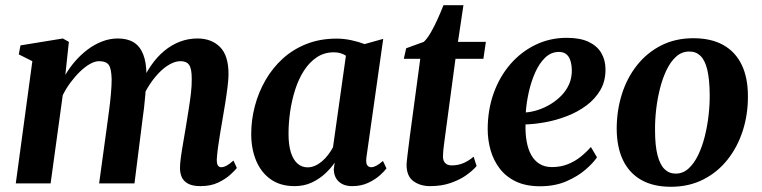

<svg xmlns="http://www.w3.org/2000/svg" viewBox="-20 -703 2920 736"><path d="M244 -542.5 230.5 -416Q246.5 -443.5 268.5 -468.8Q290.5 -494 316.5 -513.5Q342.5 -533 371.8 -544.2Q401 -555.5 431.5 -555.5Q468 -555.5 492 -541Q516 -526.5 528.5 -495.8Q541 -465 541.5 -416.5Q541.5 -409 541 -400Q540.5 -391 539.5 -381Q538.5 -371 537 -361L519 -377.5Q536 -418.5 558.8 -451.5Q581.5 -484.5 609.5 -507.8Q637.5 -531 669.5 -543.2Q701.5 -555.5 737 -555.5Q790.5 -555.5 823.2 -523Q856 -490.5 856 -418.5Q856 -399.5 852.2 -369.5Q848.5 -339.5 843.2 -306.5Q838 -273.5 833 -245.5Q828.5 -220 823.8 -191.5Q819 -163 815.5 -136.8Q812 -110.5 811 -91.5Q811 -74 815.8 -68Q820.5 -62 828 -62Q837.5 -62 848.2 -67.8Q859 -73.5 875 -87.5L888 -59Q881 -50 863 -33.5Q845 -17 816.5 -3.2Q788 10.5 748.5 10.5Q718 10.5 700.5 0.8Q683 -9 676.2 -25.2Q669.5 -41.5 670 -61Q670 -77 673.8 -103.5Q677.5 -130 683 -160.5Q688.5 -191 693 -220Q697.5 -248.5 702.8 -280.8Q708 -313 711.8 -344.5Q715.5 -376 715 -401Q715 -440 705 -454.2Q695 -468.5 672 -468.5Q652.5 -468.5 630.8 -456.5Q609 -444.5 587.8 -422.2Q566.5 -400 548.2 -370.2Q530 -340.5 518 -305.5L540 -384.5Q539 -363 537 -338.8Q535 -314.5 532.2 -290Q529.5 -265.5 526 -242.5L495.5 0H360L390 -219Q394 -248 398.2 -280.2Q402.5 -312.5 405.2 -343.5Q408 -374.5 408 -399.5Q407 -441 396.5 -454.8Q386 -468.5 360 -468.5Q344 -468.5 325.2 -458Q306.5 -447.5 287.2 -429Q268 -410.5 250.5 -387Q233 -363.5 220.5 -338L174 0H40.5L104 -468.5L52 -494.5L58.5 -529L221 -555.5Z M1384.5 -99Q1382 -78 1387.5 -70Q1393 -62 1403 -62Q1411.5 -62 1422.2 -67.5Q1433 -73 1448 -86L1461.5 -57.5Q1454.5 -47.5 1436.5 -31.2Q1418.5 -15 1391.5 -2.2Q1364.5 10.5 1330 10.5Q1297.5 10.5 1278.8 -6.8Q1260 -24 1259.5 -55L1263 -79.5Q1248 -57.5 1225.8 -37Q1203.5 -16.5 1174.5 -3Q1145.5 10.5 1109 10.5Q1055 10.5 1018 -15.5Q981 -41.5 962 -86.8Q943 -132 943 -189.5Q943 -243.5 957 -296.5Q971 -349.5 998 -396.2Q1025 -443 1064.5 -478.8Q1104 -514.5 1155.8 -534.8Q1207.5 -555 1270.5 -555Q1298 -555 1327 -548.8Q1356 -542.5 1377.5 -534L1449 -554ZM1306 -489.5Q1297 -495.5 1285.5 -499Q1274 -502.5 1260 -502.5Q1223 -502.5 1194.5 -483.5Q1166 -464.5 1145.2 -432.2Q1124.5 -400 1111.5 -359.2Q1098.5 -318.5 1092.2 -275Q1086 -231.5 1086 -190Q1086 -147 1095.2 -118.2Q1104.5 -89.5 1121 -75.5Q1137.5 -61.5 1159 -61.5Q1174 -61.5 1188 -67.8Q1202 -74 1214.8 -85Q1227.5 -96 1238 -109.8Q1248.5 -123.5 1256.5 -138.5Z M1686.5 -183.5Q1684 -165 1682.2 -150.8Q1680.5 -136.5 1679.2 -125Q1678 -113.5 1678 -103.5Q1678 -86.5 1686.8 -77.8Q1695.5 -69 1711.5 -69Q1736.5 -69 1757.5 -78.2Q1778.5 -87.5 1795.5 -102.5L1807 -66.5Q1792 -49 1767 -31.2Q1742 -13.5 1707.2 -1.5Q1672.5 10.5 1628.5 10.5Q1590.5 10.5 1564.2 -9Q1538 -28.5 1538.5 -73.5Q1539 -78 1539.5 -85Q1540 -92 1541.5 -103.8Q1543 -115.5 1545.2 -134Q1547.5 -152.5 1551 -180L1591 -477.5H1528L1537 -518L1604.5 -542.5Q1618 -555 1632 -579.5Q1646 -604 1658.5 -632Q1671 -660 1680 -683H1756.5L1735.5 -542.5H1842.5L1833 -477.5H1726Z M2268.5 -100Q2255 -79.5 2225 -53.2Q2195 -27 2151 -8Q2107 11 2050.5 11Q1996 11 1957.8 -7.2Q1919.5 -25.5 1895.5 -57Q1871.5 -88.5 1860.5 -127.5Q1849.5 -166.5 1849.5 -207.5Q1849.5 -281.5 1872.2 -345.2Q1895 -409 1936.2 -456.8Q1977.5 -504.5 2032.8 -531.2Q2088 -558 2152.5 -558Q2204 -558 2236.5 -542.5Q2269 -527 2284.8 -500.2Q2300.5 -473.5 2301 -440Q2302 -393.5 2281.8 -358.5Q2261.5 -323.5 2227.8 -298.5Q2194 -273.5 2153 -257.8Q2112 -242 2070.8 -234.5Q2029.5 -227 1994.5 -226Q1993.5 -191 1998.8 -161.2Q2004 -131.5 2016.2 -109.2Q2028.5 -87 2048.2 -74.8Q2068 -62.5 2095.5 -62.5Q2129 -62.5 2156.5 -73.5Q2184 -84.5 2206 -102.2Q2228 -120 2245 -139.5ZM2123 -504Q2092.5 -504 2069.8 -482Q2047 -460 2031.5 -425Q2016 -390 2007 -349.8Q1998 -309.5 1995.5 -272Q2017.5 -273.5 2042.2 -281.5Q2067 -289.5 2090.2 -303.5Q2113.5 -317.5 2132.2 -336.8Q2151 -356 2161.8 -380.8Q2172.5 -405.5 2172 -435Q2171 -470 2158.5 -487Q2146 -504 2123 -504Z M2638 -556.5Q2706 -556.5 2752.5 -530.5Q2799 -504.5 2823 -455Q2847 -405.5 2847 -334.5Q2847.5 -265 2827.5 -202.5Q2807.5 -140 2769.2 -91.5Q2731 -43 2676 -15Q2621 13 2551.5 13Q2484.5 13 2438.2 -13.2Q2392 -39.5 2368.2 -89Q2344.5 -138.5 2344 -208.5Q2344 -279 2363.8 -341.8Q2383.5 -404.5 2421.8 -452.8Q2460 -501 2514.5 -528.8Q2569 -556.5 2638 -556.5ZM2622.5 -505.5Q2594 -505.5 2572.5 -486.5Q2551 -467.5 2535.5 -435.5Q2520 -403.5 2510 -364Q2500 -324.5 2495.2 -282.8Q2490.5 -241 2491 -203.5Q2491 -144.5 2500.5 -108Q2510 -71.5 2527.5 -54.5Q2545 -37.5 2570 -37.5Q2598 -37.5 2619.2 -56.8Q2640.5 -76 2656 -108Q2671.5 -140 2681.5 -179.5Q2691.5 -219 2696.2 -260.8Q2701 -302.5 2700.5 -340.5Q2700 -399.5 2691.2 -435.8Q2682.5 -472 2665.2 -488.8Q2648 -505.5 2622.5 -505.5Z"/></svg>

Font: Merriweather 48pt
Style: Bold Italic
Weight: 700
Italic angle: -7.8°
Version: Version 2.101